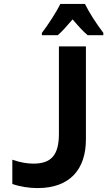

<svg xmlns="http://www.w3.org/2000/svg" viewBox="-20 -951 548 981"><path d="M194 -783V-771H275C295 -788 322 -818 351 -852C380 -818 404 -791 428 -771H508V-783C471 -832 436 -886 414 -931H288C270 -892 225 -823 194 -783ZM172 10C339 10 419 -88 419 -239V-714H281V-267C281 -159 242 -115 151 -115C121 -115 85 -120 43 -135V-11C83 3 130 10 172 10Z"/></svg>

Font: Noto Sans Mono ExtraCondensed ExtraBold
Style: Regular
Weight: 800
Width: 2
Designer: Monotype Design Team
Foundry: Monotype Imaging Inc.
Version: Version 2.014